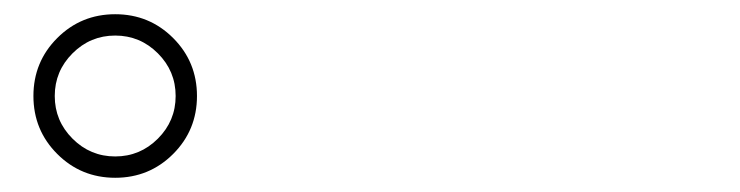

<svg xmlns="http://www.w3.org/2000/svg" viewBox="-20 -862 1040 270"><path d="M27 -727Q27 -775 60.5 -808.5Q94 -842 142 -842Q190 -842 223.5 -808.5Q257 -775 257 -727Q257 -679 223.5 -645.5Q190 -612 142 -612Q94 -612 60.5 -645.5Q27 -679 27 -727ZM57 -727Q57 -692 82 -667Q107 -642 142 -642Q177 -642 202 -667Q227 -692 227 -727Q227 -762 202 -787Q177 -812 142 -812Q107 -812 82 -787Q57 -762 57 -727Z"/></svg>

Font: Minh Nguyen ExtraLight
Style: Regular
Weight: 250
Designer: Ryoko NISHIZUKA 西塚涼子 (kana & ideographs); Frank Grießhammer (Latin, Greek & Cyrillic); Wenlong ZHANG 张文龙 (bopomofo); San
Foundry: Adobe
Version: Version 1.100;July 7, 2023;FontCreator 14.0.0.2814 64-bit